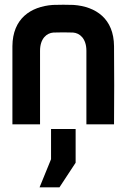

<svg xmlns="http://www.w3.org/2000/svg" viewBox="-20 -531 540 820"><path d="M349 0H467C468 -83 468 -251 467 -334C466 -451 390 -503 294 -510C280 -511 221 -511 206 -510C110 -503 34 -451 33 -334V0H151V-314C151 -367 180 -390 208 -392C223 -393 278 -393 292 -392C320 -390 349 -367 349 -314ZM149 269H234L303 164V20H198V149Z"/></svg>

Font: Fervojo
Style: Bold
Weight: 700
Designer: kohakuno
Version: ver.1.0